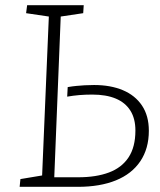

<svg xmlns="http://www.w3.org/2000/svg" viewBox="-20 -723 619 743"><path d="M169 -659 81 -672 85 -703H304L302 -672L215 -659L190 -37H283Q352 -37 401.5 -55.5Q451 -74 477.5 -114Q504 -154 504 -218Q504 -264 484.5 -295Q465 -326 428 -341.5Q391 -357 337 -357Q310 -357 286.5 -355Q263 -353 240 -349L242 -386Q260 -389 275.5 -390.5Q291 -392 307.5 -393Q324 -394 344 -394Q408 -394 455.5 -374Q503 -354 529.5 -314.5Q556 -275 556 -217Q556 -148 523 -99Q490 -50 428.5 -25Q367 0 281 0H56L59 -30L143 -44Z"/></svg>

Font: Literata 18pt ExtraLight
Style: Italic
Weight: 250
Italic angle: -2°
Designer: Latin by Veronika Burian and Jose Scaglione. Greek by Irene Vlachou. Cyrillic by Vera Evstafieva
Foundry: TypeTogether
Version: Version 3.103;gftools[0.9.29]